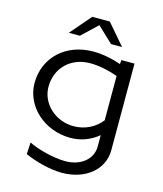

<svg xmlns="http://www.w3.org/2000/svg" viewBox="-135 -844 973 1143"><g transform="rotate(15 352.0 -272.0)"><path d="M180 -616H248L344 -707L440 -616H508L398 -744H290ZM60 -275C60 -130.9 189.9 -14 350 -14C414.9 -14 474.4 -37.4 521 -76.5V-6C521 71.7 452.1 128 357 128C281 128 179.6 99.6 129 73.8L125 146C185.6 174.3 280 200 355 200C500 200 605 113.5 605 -6V-540H524C523.3 -531.7 522.6 -523.4 521.9 -515.1C468.9 -533.6 407.7 -546 350 -546C181.8 -546 60 -432.2 60 -275ZM146 -275C146 -390.4 231.7 -474 350 -474C407.8 -474 471.4 -459.5 521 -441.2V-168C481.2 -117 419.8 -86 350 -86C237.4 -86 146 -170.7 146 -275Z"/></g></svg>

Font: Resamitz
Style: Bold
Weight: 700
Designer: gluk
Foundry: gluk
Version: Version 0.047